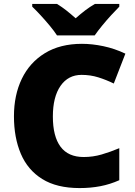

<svg xmlns="http://www.w3.org/2000/svg" viewBox="-20 -947 689 977"><path d="M395 -566Q327 -566 288 -510Q249 -454 249 -354Q249 -253 288 -200.5Q327 -148 406 -148Q453 -148 497.5 -161Q542 -174 587 -193V-30Q540 -9 490.5 0.5Q441 10 385 10Q269 10 195 -36Q121 -82 86 -164.5Q51 -247 51 -355Q51 -463 91 -546Q131 -629 208.5 -676.5Q286 -724 397 -724Q449 -724 506 -712Q563 -700 618 -674L559 -522Q520 -541 480 -553.5Q440 -566 395 -566ZM270 -767Q255 -790 232.5 -817Q210 -844 186.5 -869.5Q163 -895 144 -913V-927H270Q296 -911 317.5 -894Q339 -877 365 -854Q391 -877 414 -894.5Q437 -912 463 -927H587V-913Q570 -896 546.5 -870.5Q523 -845 500.5 -817.5Q478 -790 462 -767Z"/></svg>

Font: Noto Sans Arabic Blk
Style: Regular
Weight: 900
Designer: Monotype Design Team, Nadine Chahine, Nizar Qandah and Khaled Hosny
Foundry: Monotype Imaging Inc.
Version: Version 2.012; ttfautohint (v1.8.4.7-5d5b)